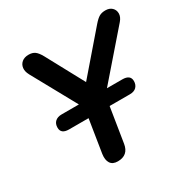

<svg xmlns="http://www.w3.org/2000/svg" viewBox="-163 -858 988 1010"><g transform="rotate(-30 331.0 -352.5)"><path d="M269 8Q238 8 225 -12Q212 -32 217 -67L264 -363L278 -286L93 -622Q80 -646 82.5 -666.5Q85 -687 100.5 -700Q116 -713 142 -713Q165 -713 179.5 -702.5Q194 -692 209 -665L343 -417H315L536 -673Q556 -696 571 -704.5Q586 -713 608 -713Q633 -713 647.5 -699Q662 -685 662 -664Q662 -643 644 -622L352 -286L392 -363L343 -56Q333 8 269 8ZM499 -266H130Q82 -266 82 -304Q82 -328 96.5 -341Q111 -354 136 -354H504Q553 -354 553 -316Q553 -294 539.5 -280Q526 -266 499 -266Z"/></g></svg>

Font: Nunito Variable Extra Light
Style: Italic
Weight: 200
Italic angle: -9°
Designer: Vernon Adams
Foundry: Vernon Adams
Version: Version 3.602